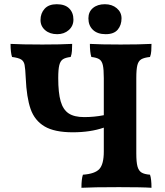

<svg xmlns="http://www.w3.org/2000/svg" viewBox="-20 -887 780 910"><path d="M691 -59Q698 -39 698 3Q656 0 544 0Q419 0 366 3Q366 -39 373 -59Q430 -63 451 -86Q472 -109 472 -169V-282Q408 -260 325 -260Q238 -260 191 -288Q144 -316 125 -370.5Q106 -425 102 -517Q100 -562 96.5 -579.5Q93 -597 80.5 -605Q68 -613 37 -617Q30 -639 30 -679Q81 -676 181 -676Q267 -676 322 -679Q322 -662 321 -646Q320 -630 315 -617Q290 -614 278 -606Q266 -598 261 -578Q256 -558 256 -517Q256 -447 267.5 -407Q279 -367 305.5 -349.5Q332 -332 379 -332Q427 -332 472 -341V-517Q472 -558 467.5 -578Q463 -598 451 -606Q439 -614 413 -617Q406 -639 406 -679Q454 -676 552 -676Q640 -676 698 -679Q698 -662 697 -646Q696 -630 691 -617Q663 -614 649.5 -606Q636 -598 631 -578Q626 -558 626 -517V-160Q626 -119 631.5 -98.5Q637 -78 650.5 -69.5Q664 -61 691 -59ZM172 -792Q172 -824 191.5 -845.5Q211 -867 249 -867Q288 -867 308 -847Q328 -827 328 -794Q328 -764 306 -744.5Q284 -725 251 -725Q216 -725 194 -744Q172 -763 172 -792ZM399 -800Q399 -831 420.5 -849Q442 -867 477 -867Q511 -867 533.5 -848Q556 -829 556 -800Q556 -768 538 -746.5Q520 -725 481 -725Q442 -725 420.5 -745.5Q399 -766 399 -800Z"/></svg>

Font: Vollkorn SC
Style: Bold
Weight: 700
Designer: Friedrich Althausen
Foundry: Friedrich Althausen
Version: Version 4.015